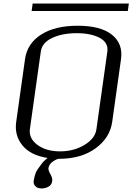

<svg xmlns="http://www.w3.org/2000/svg" viewBox="-20 -895 746 1082"><path d="M274.4 124Q271.5 147.5 252.9 157.2Q234.4 167 215.8 167Q205.1 167 194.8 164.1Q184.6 161.1 176.3 150.9Q168 140.6 169.9 124Q174.8 93.8 182.1 77.1Q189.5 60.5 213.9 29.3Q224.6 13.7 248 -4.9Q152.3 -19.5 106.4 -75.7Q60.5 -131.8 71.3 -208L121.1 -562.5Q133.8 -650.4 211.9 -700.2Q290 -750 418 -750Q546.9 -750 610.4 -699.7Q673.8 -649.4 662.1 -562.5L612.3 -208Q599.6 -118.2 518.6 -59.1Q437.5 0 312.5 0Q300.8 0 278.8 14.6Q256.8 29.3 252.9 52.7Q252 65.4 264.2 86.9Q276.4 108.4 274.4 124ZM523.4 -167 585 -604.5Q591.8 -654.3 542.5 -681.2Q493.2 -708 412.1 -708Q331.1 -708 273.9 -681.2Q216.8 -654.3 210 -604.5L148.4 -167Q141.6 -115.2 190.9 -78.6Q240.2 -42 318.4 -42Q396.5 -42 456.5 -78.6Q516.6 -115.2 523.4 -167ZM706.1 -875 700.2 -833H158.2L164.1 -875Z"/></svg>

Font: okolaks
Style: RegularItalic
Weight: 500
Italic angle: -8°
Version: Version 000.6.0